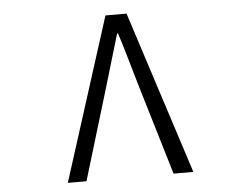

<svg xmlns="http://www.w3.org/2000/svg" viewBox="-52 -796 1103 860"><g transform="rotate(-5 500.0 -366.0)"><path d="M218.8 0 452.1 -732.4H546.9L783.2 0H694.3L573.2 -404.3Q564.5 -432.6 541 -515.1Q517.6 -597.7 501 -647.5H497.1Q488.3 -620.1 424.8 -404.3L302.7 0Z"/></g></svg>

Font: Gen Shin Gothic Monospace Normal
Style: Regular
Weight: 350
Designer: [Source Han Sans]
Ryoko NISHIZUKA  (kana & ideographs); Paul D. Hunt (Latin, Greek & Cyrillic); Wenlong ZHANG  (bopomofo
Version: Version 1.002.20150607